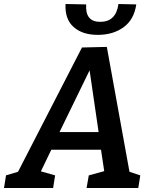

<svg xmlns="http://www.w3.org/2000/svg" viewBox="-56 -938 759 958"><path d="M477 -704 590 -81 644 -63 634 0H376L387 -63L464 -84L448 -191H200L148 -83L219 -63L209 0H-36L-26 -63L34 -81L353 -701ZM436 -279 391 -587 241 -279ZM271 -918 374 -916Q368 -829 444 -829Q523 -829 535 -918L624 -916Q613 -840 560.5 -802Q508 -764 432 -764Q355 -764 311 -803.5Q267 -843 271 -918Z"/></svg>

Font: Bitter Pro SemiBold
Style: Italic
Weight: 600
Italic angle: -9°
Designer: Sol Matas, and Bitter project Authors
Foundry: Sol Matas
Version: Version 1.010